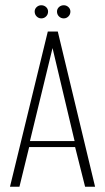

<svg xmlns="http://www.w3.org/2000/svg" viewBox="-20 -711 401 731"><path d="M18 0 162 -591H200L342 0H304L266 -151H91L54 0ZM94 -174H264L180 -528ZM137 -641Q127 -641 119.5 -648.5Q112 -656 112 -667Q112 -677 119.5 -684Q127 -691 137 -691Q148 -691 155.5 -684Q163 -677 163 -667Q163 -656 155.5 -648.5Q148 -641 137 -641ZM223 -641Q212 -641 204.5 -648.5Q197 -656 197 -667Q197 -677 204.5 -684Q212 -691 223 -691Q233 -691 240.5 -684Q248 -677 248 -667Q248 -656 240.5 -648.5Q233 -641 223 -641Z"/></svg>

Font: Alumni Sans Thin ExtraLight
Style: Regular
Weight: 250
Version: Version 1.018